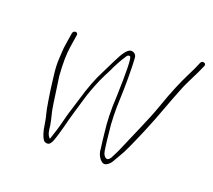

<svg xmlns="http://www.w3.org/2000/svg" viewBox="-90 -621 798 720"><g transform="rotate(20 308.5 -261.5)"><path d="M118.5 -448C115.8 -448 113.3 -447 111 -445C108.7 -443 107.3 -440.7 106.9 -438L99 -388C97.7 -380 96.8 -371.5 96.4 -362.5C96 -353.5 95.5 -345 94.9 -337C93.2 -315.2 94.2 -291.6 97.6 -266C99.2 -254.7 100.5 -243.3 101.7 -232C103 -220.7 105.7 -201.5 110 -174.5C114.2 -147.5 117.6 -129.7 120.2 -121C122.1 -114.3 123.8 -107 125.2 -99L128.9 -78C129.7 -69.1 132.1 -58.3 136.2 -45.5C138.7 -37.8 141.8 -31.2 145.5 -25.5C149.3 -19.8 155.7 -17.3 163.7 -18C170.6 -18.7 176.6 -26.2 181.9 -40.6C187.1 -55 192.7 -73.7 198.7 -96.5C201.9 -108.8 205 -121 208.2 -133C211.3 -145 214.7 -156.7 218.2 -168C221.8 -179.3 227 -197 233.9 -221.1C240.8 -245.2 251.5 -274 265.8 -307.5C269.4 -315.8 273.5 -324.5 278.2 -333.5C282.9 -342.5 286.7 -349.8 289.6 -355.5C292.5 -361.2 295.1 -367 297.6 -373L308.8 -394C313.4 -402.7 320.3 -414 329.5 -428C333.6 -432.5 337.8 -433.5 342 -431C348 -426.5 349.3 -373.2 345.9 -271C342.8 -219.2 344.1 -170.8 350 -126C351.1 -117.3 352 -109 352.7 -101C353.5 -93 354.4 -85.5 355.6 -78.5C356.7 -71.5 357.4 -65.3 357.5 -60C360.3 -44 367.1 -31.7 377.9 -23C384.6 -17.7 391.6 -17.3 399.1 -22C406.6 -26.7 412.4 -32.7 416.6 -40L434.6 -71.2C443.9 -85.4 462 -124.5 489 -188.5C497 -207.5 504.1 -225 510.3 -241C516.5 -257 522.6 -273 528.4 -289C534.3 -305 540.1 -320.3 545.7 -335C551.4 -349.7 556.7 -363.3 561.7 -376C566.7 -388.7 571.7 -400.2 576.7 -410.5C581.7 -420.8 586.3 -430.3 590.7 -439C595.1 -447.7 599 -455.7 602.5 -463L615.6 -492C618 -498.7 616.1 -502.8 610.1 -504.5C604 -506.2 599.4 -503.7 596.4 -497C591.1 -483.1 581.7 -463 568.3 -436.6C561.1 -422.3 552.6 -403.8 543 -381C537.7 -368.3 532.1 -354.5 526.4 -339.5C520.7 -324.5 515.1 -309 509.6 -293C504 -277 498 -261.2 491.6 -245.5C485.1 -229.8 477.8 -212.7 469.9 -194C461.9 -175.3 454.1 -157.2 446.3 -139.5C438.5 -121.8 432.7 -107.8 428.3 -97.5C423.9 -87.2 419.8 -78.2 415.8 -70.5C411.8 -62.8 408.4 -56 405.4 -50C398.3 -39.3 391 -37.3 383.5 -44.1C378.2 -48.9 374.7 -57 373.1 -68.5L370.6 -86C369.7 -92.7 368.8 -99.8 368 -107.5C367.2 -115.2 366.3 -123.7 365.3 -133C359.9 -174.4 358.6 -222.9 361.4 -278.5C362.3 -296.8 362.7 -322.5 362.7 -355.5C362.7 -366.5 362.4 -380.8 362 -398.5C361.5 -416.2 360.9 -428.2 360.2 -434.5C359.4 -440.8 356.3 -445.7 350.9 -449C345.4 -452.3 339.9 -453.2 334.4 -451.5C323.2 -448.1 309.5 -429.9 293.5 -397C290.9 -391.7 288.2 -386.2 285.3 -380.5C282.4 -374.8 279.6 -369.2 277 -363.5C274.3 -357.8 270.8 -350.7 266.4 -342C248.8 -309 232.5 -266.5 217.4 -214.5C212.4 -197.5 208 -183.2 204.2 -171.5C200.3 -159.8 196.8 -147.8 193.6 -135.5C190.4 -123.2 187.2 -111 184.1 -99C180.9 -87 177 -74.1 172.3 -60.4C167.6 -46.6 165.2 -39.2 165 -38C164 -38 161.5 -41 157.6 -47C153.6 -52.9 150.7 -65.6 149 -85L145.1 -105C143.2 -113.7 140.9 -123.1 138.3 -133.3C135.6 -143.5 130.3 -178.4 122.2 -238C120.7 -249.3 119.1 -260.3 117.4 -271C113.7 -319.2 114.2 -358.2 119 -388L126.9 -438C127.3 -440.7 126.7 -443 125 -445C123.3 -447 121.1 -448 118.5 -448Z"/></g></svg>

Font: Proton
Style: RgCndIt
Weight: 500
Version: Version 1.017